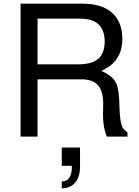

<svg xmlns="http://www.w3.org/2000/svg" viewBox="-20 -749 762 1053"><path d="M186 -314V0H92.8V-729H429.2Q599.1 -729 640.1 -608.9Q650.9 -576.2 650.9 -534.2Q650.9 -436 579.1 -384.8Q560.1 -372.1 536.1 -359.9Q598.1 -333 617.2 -293Q633.8 -255.9 634.8 -169.9Q637.2 -74.2 653.8 -46.9Q663.1 -34.2 679.2 -22.9V0H565.9Q544.9 -47.9 544.9 -119.1L545.9 -184.1Q545.9 -293 465.8 -310.1Q448.2 -314 425.8 -314ZM186 -396H411.1Q532.2 -396 549.8 -481.9Q554.2 -499 554.2 -521Q554.2 -586.9 516.1 -619.1Q483.9 -647 411.1 -647H186ZM318.8 60.1H418.9V163.1Q418.9 251 359.9 275.9Q341.8 284.2 318.8 284.2V246.1Q376 246.1 374 160.2H318.8Z"/></svg>

Font: SolaimanLipiNormal
Style: Normal
Weight: 400
Designer: Solaiman Karim
Version: Version 1.6.1 ; ttfautohint (v1.5.65-e2d9)